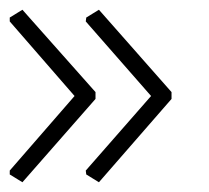

<svg xmlns="http://www.w3.org/2000/svg" viewBox="-30 -422 429 394"><path d="M173 -402 322 -233V-219L173 -48L147 -64L146 -72L280 -225L146 -378L147 -386ZM16 -402 166 -233V-219L16 -48L-10 -64V-72L123 -225L-10 -378V-386Z"/></svg>

Font: Alegreya Sans SC Light
Style: Regular
Weight: 300
Designer: Juan Pablo del Peral
Foundry: Huerta Tipografica
Version: Version 2.007